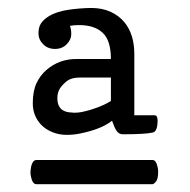

<svg xmlns="http://www.w3.org/2000/svg" viewBox="-20 -765 487 492"><path d="M371.1 -355Q380.4 -355 384.3 -335Q385.3 -330.1 385.3 -325.2Q385.3 -306.2 379.6 -299.6Q374 -293 370.6 -293H73.2Q63 -293 59.1 -313.5Q58.1 -318.4 58.1 -323.2Q58.1 -328.1 59.1 -333.5Q59.6 -338.9 61.5 -343.8Q65.4 -355 73.2 -355ZM159.2 -698.7Q162.6 -690.9 162.6 -677.2Q162.6 -663.6 150.9 -651.6Q139.2 -639.6 121.1 -639.6Q102.5 -639.6 90.6 -651.6Q78.6 -663.6 78.6 -679.7Q78.6 -695.8 85.4 -705.6Q92.3 -715.3 103.5 -722.4Q114.7 -729.5 128.9 -733.9Q142.6 -738.3 157.2 -740.2Q184.6 -744.1 212.9 -744.6H213.9Q241.2 -744.6 263.2 -734.9Q285.2 -724.6 298.8 -708Q324.2 -677.2 324.2 -626.5V-469.7H376Q383.8 -469.7 383.8 -456.1Q383.8 -427.7 371.1 -425.3Q351.6 -420.9 294.9 -420.9Q284.7 -420.9 278.8 -429.7Q272.9 -438.5 267.1 -455.6Q240.2 -434.1 185.5 -422.9Q168.9 -419.4 150.4 -419.4Q131.8 -419.4 114.3 -426.3Q96.7 -433.6 85.4 -445.3Q64 -468.3 64 -500Q64 -531.7 73.5 -551.8Q83 -571.8 98.6 -585.4Q131.3 -613.8 175.3 -613.8H264.2Q264.2 -661.1 243.2 -680.9Q222.2 -700.7 182.6 -700.7Q168.5 -700.7 159.2 -698.7ZM127 -513.7Q127 -502.4 130.4 -494.9Q133.8 -487.3 139.6 -483.4Q149.4 -476.6 166 -476.6Q167 -476.1 168.5 -476.1Q183.6 -476.1 196.3 -479.5Q210 -482.4 223.1 -487.3Q248.5 -496.1 264.2 -506.3V-566.4H185.5Q161.1 -566.4 148.4 -554.9Q135.7 -543.5 131.3 -534.2Q127 -524.9 127 -513.7Z"/></svg>

Font: Copse
Style: Regular
Weight: 400
Version: Version 1.000